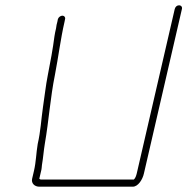

<svg xmlns="http://www.w3.org/2000/svg" viewBox="-20 -715 705 723"><path d="M198 -643 196 -633C194 -626 192 -618 191 -608C189 -598 186 -588 185 -578C179 -531 170 -483 160 -432C152 -392 148 -351 142 -313C135 -265 133 -220 122 -173C116 -137 116 -107 108 -72L101 -42C97 -25 110 -12 128 -12H480C500 -12 517 -39 522 -62L665 -681C667 -689 662 -695 654 -695C646 -695 640 -689 638 -681L495 -62C493 -54 490 -44 484 -39H134C132 -39 130 -40 128 -42L135 -72C137 -79 137 -86 138 -94C143 -123 144 -145 149 -175C164 -261 169 -345 187 -434C200 -501 208 -568 223 -633L225 -643C227 -650 222 -656 215 -656C208 -656 200 -650 198 -643Z"/></svg>

Font: Electronic
Style: LtIt
Weight: 300
Version: Version 1.011